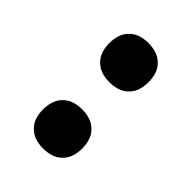

<svg xmlns="http://www.w3.org/2000/svg" viewBox="-10 -905 471 471"><g transform="rotate(-45 225.0 -670.0)"><path d="M340 -602Q326 -602 313 -606Q300 -610 290 -620Q280 -630 276 -643Q272 -656 272 -670Q272 -684 276 -697Q280 -710 290 -720Q300 -730 313 -734Q326 -738 340 -738Q354 -738 367 -734Q380 -730 390 -720Q400 -710 404 -697Q408 -684 408 -670Q408 -656 404 -643Q400 -630 390 -620Q380 -610 367 -606Q354 -602 340 -602ZM110 -602Q96 -602 83 -606Q70 -610 60 -620Q50 -630 46 -643Q42 -656 42 -670Q42 -684 46 -697Q50 -710 60 -720Q70 -730 83 -734Q96 -738 110 -738Q124 -738 137 -734Q150 -730 160 -720Q170 -710 174 -697Q178 -684 178 -670Q178 -656 174 -643Q170 -630 160 -620Q150 -610 137 -606Q124 -602 110 -602Z"/></g></svg>

Font: Iosevka Etoile Heavy
Style: Regular
Weight: 900
Designer: Belleve Invis
Foundry: Belleve Invis
Version: Version 22.1.2; ttfautohint (v1.8.4)